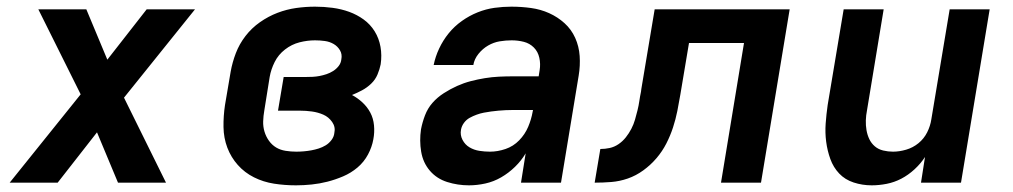

<svg xmlns="http://www.w3.org/2000/svg" viewBox="-20 -548 3040 576"><path d="M9 0 222 -265 95 -520H239L302 -369L420 -520H565L352 -255L478 0H334L271 -151L153 0Z M868 8Q834 8 802 3Q770 -2 742 -16Q714 -30 693.5 -53Q673 -76 662 -105Q651 -134 650.5 -167Q650 -200 655 -233L672 -333Q677 -361 687.5 -388.5Q698 -416 716.5 -440Q735 -464 760 -481.5Q785 -499 812.5 -509.5Q840 -520 868.5 -524Q897 -528 925 -528Q952 -528 978 -524.5Q1004 -521 1027.5 -512.5Q1051 -504 1071 -489.5Q1091 -475 1104 -454Q1117 -433 1121.5 -407.5Q1126 -382 1122 -355Q1119 -340 1112.5 -324.5Q1106 -309 1093.5 -297Q1081 -285 1066 -277Q1051 -269 1036 -263Q1053 -254 1067.5 -240.5Q1082 -227 1091 -210Q1100 -193 1102 -172Q1104 -151 1100 -130Q1096 -107 1084 -84.5Q1072 -62 1052.5 -45.5Q1033 -29 1009.5 -19Q986 -9 962.5 -3Q939 3 915 5.5Q891 8 868 8ZM869 -93Q880 -93 891.5 -94Q903 -95 914 -97Q925 -99 936 -102.5Q947 -106 957 -112Q967 -118 974.5 -128Q982 -138 983 -149Q987 -167 976.5 -182Q966 -197 950 -204Q934 -211 916 -213.5Q898 -216 880 -216H814L831 -317H896Q907 -317 917.5 -317.5Q928 -318 938.5 -320Q949 -322 959.5 -325.5Q970 -329 979.5 -335Q989 -341 996 -350Q1003 -359 1004 -370Q1007 -385 1000 -397Q993 -409 981 -416Q969 -423 954.5 -425Q940 -427 925 -427Q902 -427 878.5 -421Q855 -415 835 -399.5Q815 -384 804 -362Q793 -340 789 -317L773 -217Q770 -200 769.5 -184Q769 -168 773.5 -153Q778 -138 787 -125.5Q796 -113 808.5 -105.5Q821 -98 837 -95.5Q853 -93 869 -93Z M1387 8Q1353 8 1321.5 -2Q1290 -12 1269.5 -36Q1249 -60 1243.5 -93Q1238 -126 1243 -160Q1247 -181 1255 -202Q1263 -223 1277.5 -239.5Q1292 -256 1311.5 -268.5Q1331 -281 1351 -290Q1371 -299 1392 -304.5Q1413 -310 1434.5 -313.5Q1456 -317 1477 -318Q1498 -319 1518 -319H1596L1599 -338Q1602 -356 1598 -374.5Q1594 -393 1581.5 -405.5Q1569 -418 1551.5 -422.5Q1534 -427 1515 -427Q1497 -427 1479 -424Q1461 -421 1444.5 -411.5Q1428 -402 1415.5 -386.5Q1403 -371 1400 -353H1281Q1286 -378 1297.5 -402.5Q1309 -427 1326 -448Q1343 -469 1365.5 -485Q1388 -501 1413 -511Q1438 -521 1463.5 -524.5Q1489 -528 1514 -528Q1544 -528 1573 -524Q1602 -520 1627.5 -508.5Q1653 -497 1673.5 -478.5Q1694 -460 1705.5 -434.5Q1717 -409 1719 -380Q1721 -351 1716 -321L1663 0H1543L1557 -88Q1544 -66 1525 -47.5Q1506 -29 1483.5 -16Q1461 -3 1436 2.5Q1411 8 1387 8ZM1450 -93Q1473 -93 1496.5 -101Q1520 -109 1537.5 -127Q1555 -145 1564.5 -167.5Q1574 -190 1578 -213L1579 -218H1518Q1508 -218 1497 -217.5Q1486 -217 1475 -216Q1464 -215 1453 -213.5Q1442 -212 1431.5 -210Q1421 -208 1410 -204Q1399 -200 1389 -194.5Q1379 -189 1372 -179.5Q1365 -170 1363 -159Q1360 -143 1367.5 -128.5Q1375 -114 1388.5 -106Q1402 -98 1418 -95.5Q1434 -93 1450 -93Z M1764 0 1781 -101Q1795 -101 1809 -104Q1823 -107 1835.5 -115.5Q1848 -124 1857.5 -136Q1867 -148 1874 -161.5Q1881 -175 1885 -189Q1889 -203 1892.5 -217Q1896 -231 1898 -245Q1900 -259 1903 -273Q1903 -275 1903.5 -277Q1904 -279 1904 -281L1944 -520H2349L2263 0H2143L2212 -419H2047L2021 -264Q2017 -240 2012 -215Q2007 -190 1999 -165.5Q1991 -141 1979 -117.5Q1967 -94 1949.5 -73.5Q1932 -53 1910 -37Q1888 -21 1863.5 -12.5Q1839 -4 1814 -2Q1789 0 1764 0Z M2595 8Q2567 8 2541 -0.5Q2515 -9 2497.5 -27.5Q2480 -46 2471 -71Q2462 -96 2458.5 -123Q2455 -150 2457 -177.5Q2459 -205 2463 -233L2511 -520H2631L2581 -217Q2578 -202 2577.5 -187Q2577 -172 2579.5 -157.5Q2582 -143 2588 -130.5Q2594 -118 2604.5 -109Q2615 -100 2629.5 -96.5Q2644 -93 2659 -93Q2678 -93 2698.5 -99Q2719 -105 2735.5 -118.5Q2752 -132 2761.5 -151Q2771 -170 2774 -190L2829 -520H2949L2863 0H2743L2755 -77Q2742 -57 2723.5 -40Q2705 -23 2684 -12Q2663 -1 2640 3.5Q2617 8 2595 8Z"/></svg>

Font: Iosevka SS04 Extended
Style: Bold Italic
Weight: 700
Width: 7
Italic angle: -9°
Monospace: yes
Designer: Belleve Invis
Foundry: Belleve Invis
Version: Version 19.0.0; ttfautohint (v1.8.4)